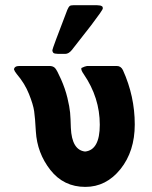

<svg xmlns="http://www.w3.org/2000/svg" viewBox="-20 -714 590 745"><path d="M34.2 -444.8Q36.1 -458 55.2 -458H171.9Q186 -458 193.6 -450Q201.2 -441.9 217 -406Q232.9 -370.1 241.5 -334.5Q250 -298.8 252 -277.3Q253.9 -255.9 254.9 -217.8Q258.8 -131.8 310.1 -126Q367.2 -131.8 367.2 -230Q367.2 -335 305.2 -425.8Q293 -442.9 295.9 -450.2Q310.1 -457 317.9 -458H433.1Q449.2 -458 457 -441.9Q502.9 -340.8 502.9 -231Q502.9 -127 447.5 -57.9Q392.1 11.2 311 11.2Q227.1 11.2 175.5 -54.4Q124 -120.1 119.1 -204.1Q116.2 -257.3 112.5 -282.7Q108.9 -308.1 92.5 -349.1Q76.2 -390.1 44.9 -426.8Q36.1 -438 34.2 -444.8ZM183.1 -519Q183.1 -524.9 241.2 -675.8Q246.1 -687 250 -690.4Q253.9 -693.8 265.1 -693.8H356Q356.9 -693.8 360.4 -693.4Q363.8 -692.9 365.5 -692.9Q367.2 -692.9 369.6 -692.4Q372.1 -691.9 373.5 -690.9Q375 -689.9 376.5 -689Q377.9 -688 378.4 -686Q378.9 -684.1 378.9 -681.2Q378.9 -675.3 334 -616.2Q292 -563 258.8 -520Q246.6 -504.9 232.9 -504.9H206.1Q205.1 -504.9 200.9 -505.4Q196.8 -505.9 195.3 -505.9Q193.8 -505.9 190.9 -506.8Q188 -507.8 186.5 -509.5Q185.1 -511.2 184.1 -513.7Q183.1 -516.1 183.1 -519Z"/></svg>

Font: CMU Sans Serif
Style: Bold
Weight: 700
Version: Version 0.7.0